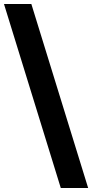

<svg xmlns="http://www.w3.org/2000/svg" viewBox="-20 -828 464 968"><path d="M286.5 120 0 -808H138L424.5 120Z"/></svg>

Font: Encode Sans Expanded SemiBold
Style: Regular
Weight: 600
Width: 7
Designer: Multiple Designers
Foundry: Impallari Type
Version: Version 3.000; ttfautohint (v1.8.3) -l 8 -r 50 -G 200 -x 14 